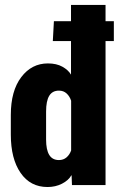

<svg xmlns="http://www.w3.org/2000/svg" viewBox="-20 -751 485 779"><path d="M23.9 -204.6Q23.9 -106.9 63.5 -49.6Q103 7.8 172.9 7.8Q205.1 7.8 231.4 -5.6Q257.8 -19 269.5 -39.6H270.5L272 0H408.2V-731H268.1V-448.2Q257.3 -466.8 233.4 -480.2Q209.5 -493.7 174.3 -493.7Q108.4 -493.7 66.2 -438Q23.9 -382.3 23.9 -284.7ZM167 -184.6V-298.3Q167 -341.3 179.7 -362.3Q192.4 -383.3 219.2 -383.3Q237.8 -383.3 250.2 -371.8Q262.7 -360.4 268.6 -342.3V-140.6Q262.7 -123.5 250 -112.5Q237.3 -101.6 219.2 -101.6Q192.4 -101.6 179.7 -122.6Q167 -143.6 167 -184.6ZM310.1 -584.5H441.9V-665H324.7H198.7L194.3 -584.5Z"/></svg>

Font: Roboto Flex
Style: wght 700 wdth 25 opsz 34 GRAD 0.00 slnt 0.00 XTRA 468 XOPQ 96 YOPQ 79 YTLC 514 YTUC 712 YTAS 750 YTDE -203.00 YTFI 738
Weight: 700
Width: 1
Designer: Berlow after Robertson
Foundry: Google
Version: Version 3.100